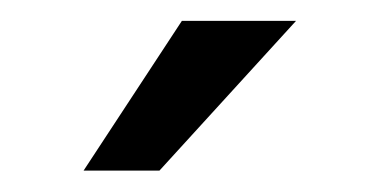

<svg xmlns="http://www.w3.org/2000/svg" viewBox="-20 -769 353 184"><path d="M154.3 -749H263.7L132.8 -605.5H60.1Z"/></svg>

Font: RobotoDraft
Style: Regular
Weight: 400
Version: Version 2.001101; 2014